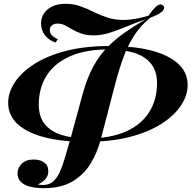

<svg xmlns="http://www.w3.org/2000/svg" viewBox="-20 -802 1015 1010"><path d="M551 -542Q429 -542 347.5 -505.5Q266 -469 225 -404Q184 -339 184 -252Q184 -188 215.5 -149Q247 -110 304.5 -92Q362 -74 439 -74Q562 -74 643 -110.5Q724 -147 765 -212.5Q806 -278 806 -364Q806 -428 774.5 -467Q743 -506 686 -524Q629 -542 551 -542ZM435 -56Q239 -56 131 -110Q23 -164 23 -261Q23 -316 58 -369Q93 -422 161 -465.5Q229 -509 328 -534.5Q427 -560 555 -560Q751 -560 859 -506Q967 -452 967 -355Q967 -300 932 -247Q897 -194 829 -150.5Q761 -107 662 -81.5Q563 -56 435 -56ZM272 -578Q235 -592 215.5 -618Q196 -644 196 -677Q196 -724 231 -753Q266 -782 325 -782Q366 -782 401.5 -769.5Q437 -757 472 -739.5Q507 -722 545.5 -709.5Q584 -697 631 -697Q658 -697 695 -703.5Q732 -710 762 -720Q783 -752 803 -769Q823 -786 838 -773Q850 -763 837 -746Q824 -729 771 -709Q722 -670 688 -618.5Q654 -567 630.5 -503.5Q607 -440 587 -364L509 -65Q491 2 456 59.5Q421 117 361 152.5Q301 188 210 188Q174 188 142.5 181Q111 174 92 157Q73 140 72 111Q72 81 94.5 59Q117 37 157 37Q190 37 212 52.5Q234 68 234 97Q235 121 220 139Q205 157 179 168Q187 170 193.5 170.5Q200 171 207 171Q238 171 258.5 153.5Q279 136 294 103.5Q309 71 322 26.5Q335 -18 350 -70L418 -319Q440 -395 470.5 -451.5Q501 -508 542 -550.5Q583 -593 634 -629Q685 -665 747 -701Q695 -683 648.5 -663.5Q602 -644 558.5 -630Q515 -616 472 -616Q435 -616 408 -625.5Q381 -635 360.5 -647Q340 -659 322 -668.5Q304 -678 283 -678Q265 -678 253.5 -669Q242 -660 242 -643Q242 -628 252.5 -617Q263 -606 284 -595Z"/></svg>

Font: Playfair Display
Style: Bold Italic
Weight: 700
Italic angle: -14°
Designer: Claus Eggers Sørensen
Foundry: Claus Eggers Sørensen
Version: Version 1.203